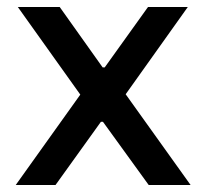

<svg xmlns="http://www.w3.org/2000/svg" viewBox="-20 -530 591 550"><path d="M25 0 210 -259 31 -510H151L274 -337H280L404 -510H518L340 -260L526 0H406L275 -181H269L139 0Z"/></svg>

Font: Saira Medium
Style: Regular
Weight: 500
Designer: Hector Gatti with collaboration of the Omnibus-Type team
Foundry: Omnibus-Type
Version: Version 1.100; ttfautohint (v1.8.3)